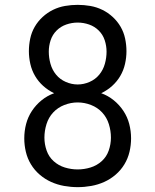

<svg xmlns="http://www.w3.org/2000/svg" viewBox="-20 -763 640 791"><path d="M300 8Q272 8 244 3Q216 -2 190.5 -13.5Q165 -25 143.5 -43.5Q122 -62 107.5 -86Q93 -110 86.5 -137.5Q80 -165 80 -193Q80 -223 87.5 -252Q95 -281 111.5 -306Q128 -331 151.5 -350Q175 -369 203 -379Q178 -391 158 -409Q138 -427 124.5 -450Q111 -473 105 -499.5Q99 -526 99 -552Q99 -578 104.5 -604Q110 -630 123 -652.5Q136 -675 155.5 -693Q175 -711 198.5 -722.5Q222 -734 248 -738.5Q274 -743 300 -743Q326 -743 352 -738.5Q378 -734 401.5 -722.5Q425 -711 444.5 -693Q464 -675 477 -652.5Q490 -630 495.5 -604Q501 -578 501 -552Q501 -526 495 -499.5Q489 -473 475.5 -450Q462 -427 442 -409Q422 -391 397 -379Q425 -369 448.5 -350Q472 -331 488.5 -306Q505 -281 512.5 -252Q520 -223 520 -193Q520 -165 513.5 -137.5Q507 -110 492.5 -86Q478 -62 456.5 -43.5Q435 -25 409.5 -13.5Q384 -2 356 3Q328 8 300 8ZM300 -415Q325 -415 349 -425.5Q373 -436 389 -455.5Q405 -475 412 -500Q419 -525 419 -550Q419 -574 411.5 -597Q404 -620 387 -637Q370 -654 347 -662Q324 -670 300 -670Q276 -670 253 -662Q230 -654 213 -637Q196 -620 188.5 -597Q181 -574 181 -550Q181 -525 188 -500Q195 -475 211 -455.5Q227 -436 251 -425.5Q275 -415 300 -415ZM300 -65Q327 -65 353 -73Q379 -81 399 -99Q419 -117 428 -143Q437 -169 437 -196Q437 -224 428.5 -251.5Q420 -279 401 -299.5Q382 -320 355 -330.5Q328 -341 300 -341Q272 -341 245 -330.5Q218 -320 199 -299.5Q180 -279 171.5 -251.5Q163 -224 163 -196Q163 -169 172 -143Q181 -117 201 -99Q221 -81 247 -73Q273 -65 300 -65Z"/></svg>

Font: Iosevka SS04 Extended
Style: Regular
Weight: 400
Width: 7
Monospace: yes
Designer: Belleve Invis
Foundry: Belleve Invis
Version: Version 19.0.0; ttfautohint (v1.8.4)